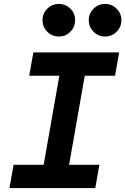

<svg xmlns="http://www.w3.org/2000/svg" viewBox="-20 -961 640 981"><path d="M28.3 0 49.3 -119.1H203.1L283.2 -574.2H129.4L150.4 -693.4H588.9L567.9 -574.2H413.1L333 -119.1H487.8L466.8 0ZM280.8 -774.4Q246.1 -774.4 221.7 -798.8Q197.3 -823.2 197.3 -857.9Q197.3 -892.6 221.7 -916.7Q246.1 -940.9 280.8 -940.9Q315.4 -940.9 339.6 -916.7Q363.8 -892.6 363.8 -857.9Q363.8 -823.2 339.6 -798.8Q315.4 -774.4 280.8 -774.4ZM516.6 -774.4Q482.4 -774.4 458 -798.8Q433.6 -823.2 433.6 -857.9Q433.6 -892.6 458 -916.7Q482.4 -940.9 516.6 -940.9Q551.3 -940.9 575.7 -916.7Q600.1 -892.6 600.1 -857.9Q600.1 -823.2 575.7 -798.8Q551.3 -774.4 516.6 -774.4Z"/></svg>

Font: Cascadia Mono
Style: Bold Italic
Weight: 700
Italic angle: -10°
Monospace: yes
Designer: Aaron Bell
Foundry: Saja Typeworks
Version: Version 2404.023; ttfautohint (v1.8.4)